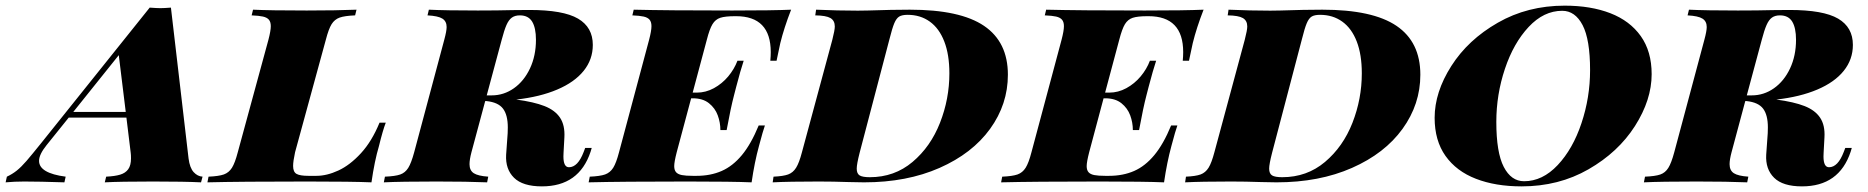

<svg xmlns="http://www.w3.org/2000/svg" viewBox="-116 -642 6578 676"><path d="M597.2 -20 591.8 0Q534.2 -2.9 422.9 -2.9Q307.1 -2.9 252.9 0L257.8 -20Q288.6 -21.5 307.1 -27.1Q325.7 -32.7 335.4 -46.1Q345.2 -59.6 345.2 -84.5Q345.2 -97.2 344.2 -104L329.1 -228H126L47.9 -130.9Q21.5 -98.1 21.5 -75.7Q21.5 -32.2 115.2 -20L110.8 0Q22 -2.9 -30.8 -2.9Q-64.9 -2.9 -96.2 0L-91.8 -20Q-72.8 -28.8 -57.1 -41.3Q-41.5 -53.7 -22.7 -75.4Q-3.9 -97.2 29.8 -139.2L411.1 -615.2Q436.5 -613.3 448.7 -613.3Q461.4 -613.3 485.8 -615.2L547.9 -84Q552.2 -50.8 565.9 -35.9Q579.6 -21 597.2 -20ZM302.2 -447.8 142.1 -248H326.7Z M1218.3 -127.9Q1202.6 -75.2 1191.9 0Q1124 -2.9 965.8 -2.9Q730 -2.9 614.3 0L618.2 -20Q654.3 -21.5 672.1 -27.8Q689.9 -34.2 700.7 -51.3Q711.4 -68.4 721.2 -106L829.1 -502Q837.4 -533.7 837.4 -549.8Q837.4 -564.9 830.6 -572.8Q823.7 -580.6 809.8 -583.7Q795.9 -586.9 770 -587.9L774.9 -607.9Q833.5 -605 963.9 -605Q1068.8 -605 1139.2 -607.9L1134.3 -587.9Q1097.7 -586.4 1079.8 -580.1Q1062 -573.7 1051.5 -556.9Q1041 -540 1031.2 -502L922.9 -106Q916 -74.2 916 -57.6Q916 -36.6 928 -29.8Q939.9 -22.9 970.2 -22.9H998Q1034.7 -22.9 1075.4 -41.7Q1116.2 -60.5 1154.8 -102.5Q1193.4 -144.5 1220.2 -210H1242.2Q1231.9 -183.6 1218.3 -127.9Z M1967.3 -121.1 1963.4 -107.9Q1922.9 14.2 1792 14.2Q1724.6 14.2 1693.8 -16.1Q1663.1 -46.4 1666 -97.2L1671.4 -172.9Q1671.9 -180.2 1671.9 -193.4Q1671.9 -237.3 1655 -259.5Q1638.2 -281.7 1597.2 -286.1H1592.3L1543.9 -106Q1537.1 -80.1 1537.1 -64Q1537.1 -42 1552 -32.2Q1566.9 -22.5 1603 -20L1599.1 0Q1530.3 -2.9 1421.4 -2.9Q1295.4 -2.9 1235.4 0L1239.3 -20Q1275.4 -21.5 1293 -27.6Q1310.5 -33.7 1321.3 -50.8Q1332 -67.9 1342.3 -106L1448.2 -502Q1456.5 -532.7 1456.5 -546.9Q1456.5 -566.9 1441.7 -576.4Q1426.8 -585.9 1389.2 -587.9L1394 -607.9Q1452.6 -605 1566.4 -605Q1636.2 -605 1689 -606.4L1748 -606.9Q1867.2 -606.9 1919.2 -576.4Q1971.2 -545.9 1971.2 -483.9Q1971.2 -432.6 1939 -392.6Q1906.7 -352.5 1845.9 -326.7Q1785.2 -300.8 1701.7 -291.5Q1763.7 -283.2 1801 -268.6Q1838.4 -253.9 1856 -227.3Q1873.5 -200.7 1871.1 -158.2L1868.2 -105Q1867.7 -100.1 1867.7 -91.3Q1867.7 -53.2 1887.2 -53.2Q1918.5 -53.2 1939 -106.9L1944.3 -121.1ZM1650.4 -502 1597.7 -306.2H1615.2Q1657.7 -306.2 1693.4 -331.3Q1729 -356.4 1750 -401.1Q1771 -445.8 1771 -502Q1771 -543.9 1757.6 -565.9Q1744.1 -587.9 1714.4 -587.9Q1697.3 -587.9 1686.3 -580.1Q1675.3 -572.3 1667.2 -554Q1659.2 -535.6 1650.4 -502Z M2669.4 -607.9Q2644.5 -543.9 2631.3 -490.2Q2627.4 -474.1 2622.1 -446.8L2618.2 -428.2H2596.2Q2597.7 -444.3 2597.7 -458.5Q2597.7 -585 2475.6 -585H2472.2Q2437 -585 2419.9 -579.3Q2402.8 -573.7 2392.6 -556.9Q2382.3 -540 2372.6 -502L2322.8 -315.9H2337.4Q2368.7 -315.9 2397.5 -331.5Q2426.3 -347.2 2447.8 -372.8Q2469.2 -398.4 2480.5 -428.2H2502.4Q2491.2 -394.5 2476.1 -336.4L2468.3 -306.2Q2457 -263.7 2442.4 -184.1H2420.4Q2420.4 -210.4 2411.1 -235.8Q2401.9 -261.2 2380.1 -278.6Q2358.4 -295.9 2323.2 -295.9H2317.4L2266.6 -106Q2257.8 -71.8 2257.8 -57.1Q2257.8 -43 2264.4 -35.6Q2271 -28.3 2284.7 -25.6Q2298.3 -22.9 2323.2 -22.9H2336.4Q2385.7 -22.9 2424.8 -40Q2463.9 -57.1 2496.1 -95.9Q2528.3 -134.8 2555.2 -200.2H2577.1Q2570.8 -183.1 2556.2 -127.9Q2540.5 -70.8 2530.3 0Q2462.4 -2.9 2304.2 -2.9Q2072.3 -2.9 1956.5 0L1960.4 -20Q1996.6 -21.5 2014.4 -27.8Q2032.2 -34.2 2043 -51.3Q2053.7 -68.4 2063.5 -106L2169.4 -502Q2177.7 -533.7 2177.7 -549.8Q2177.7 -564.9 2170.9 -572.8Q2164.1 -580.6 2150.1 -583.7Q2136.2 -586.9 2110.4 -587.9L2115.2 -607.9Q2230.5 -605 2462.4 -605Q2606.4 -605 2669.4 -607.9Z M2926.3 0Q2912.1 0 2872.1 -1Q2817.4 -2.9 2766.6 -2.9Q2661.6 -2.9 2604.5 0L2607.4 -20Q2641.6 -21.5 2658.9 -27.8Q2676.3 -34.2 2687 -51.5Q2697.8 -68.8 2707.5 -106L2814.5 -502Q2823.2 -536.1 2823.2 -548.8Q2823.2 -569.3 2807.9 -578.4Q2792.5 -587.4 2754.4 -587.9L2757.3 -607.9Q2833.5 -604.5 2904.3 -604.5L2939.5 -605Q3025.9 -607.9 3087.4 -607.9Q3264.6 -607.9 3348.6 -551Q3432.6 -494.1 3432.6 -378.9Q3432.6 -274.9 3369.9 -188.2Q3307.1 -101.6 3191.9 -50.8Q3076.7 0 2926.3 0ZM3226.6 -383.8Q3226.6 -449.7 3208.7 -495.8Q3190.9 -542 3157.7 -565.9Q3124.5 -589.8 3079.6 -589.8Q3060.1 -589.8 3050 -583.7Q3040 -577.6 3032.7 -560.3Q3025.4 -543 3015.6 -503.9L2910.6 -104Q2900.4 -64 2900.4 -48.3Q2900.4 -30.8 2910.6 -24.4Q2920.9 -18.1 2946.3 -18.1Q3033.2 -18.1 3096.9 -71.8Q3160.6 -125.5 3193.6 -209.7Q3226.6 -293.9 3226.6 -383.8Z M4121.6 -607.9Q4096.7 -543.9 4083.5 -490.2Q4079.6 -474.1 4074.2 -446.8L4070.3 -428.2H4048.3Q4049.8 -444.3 4049.8 -458.5Q4049.8 -585 3927.7 -585H3924.3Q3889.2 -585 3872.1 -579.3Q3855 -573.7 3844.7 -556.9Q3834.5 -540 3824.7 -502L3774.9 -315.9H3789.6Q3820.8 -315.9 3849.6 -331.5Q3878.4 -347.2 3899.9 -372.8Q3921.4 -398.4 3932.6 -428.2H3954.6Q3943.4 -394.5 3928.2 -336.4L3920.4 -306.2Q3909.2 -263.7 3894.5 -184.1H3872.6Q3872.6 -210.4 3863.3 -235.8Q3854 -261.2 3832.3 -278.6Q3810.5 -295.9 3775.4 -295.9H3769.5L3718.8 -106Q3710 -71.8 3710 -57.1Q3710 -43 3716.6 -35.6Q3723.1 -28.3 3736.8 -25.6Q3750.5 -22.9 3775.4 -22.9H3788.6Q3837.9 -22.9 3877 -40Q3916 -57.1 3948.2 -95.9Q3980.5 -134.8 4007.3 -200.2H4029.3Q4022.9 -183.1 4008.3 -127.9Q3992.7 -70.8 3982.4 0Q3914.6 -2.9 3756.3 -2.9Q3524.4 -2.9 3408.7 0L3412.6 -20Q3448.7 -21.5 3466.6 -27.8Q3484.4 -34.2 3495.1 -51.3Q3505.9 -68.4 3515.6 -106L3621.6 -502Q3629.9 -533.7 3629.9 -549.8Q3629.9 -564.9 3623 -572.8Q3616.2 -580.6 3602.3 -583.7Q3588.4 -586.9 3562.5 -587.9L3567.4 -607.9Q3682.6 -605 3914.6 -605Q4058.6 -605 4121.6 -607.9Z M4378.4 0Q4364.3 0 4324.2 -1Q4269.5 -2.9 4218.8 -2.9Q4113.8 -2.9 4056.6 0L4059.6 -20Q4093.8 -21.5 4111.1 -27.8Q4128.4 -34.2 4139.2 -51.5Q4149.9 -68.8 4159.7 -106L4266.6 -502Q4275.4 -536.1 4275.4 -548.8Q4275.4 -569.3 4260 -578.4Q4244.6 -587.4 4206.5 -587.9L4209.5 -607.9Q4285.6 -604.5 4356.4 -604.5L4391.6 -605Q4478 -607.9 4539.6 -607.9Q4716.8 -607.9 4800.8 -551Q4884.8 -494.1 4884.8 -378.9Q4884.8 -274.9 4822 -188.2Q4759.3 -101.6 4644 -50.8Q4528.8 0 4378.4 0ZM4678.7 -383.8Q4678.7 -449.7 4660.9 -495.8Q4643.1 -542 4609.9 -565.9Q4576.7 -589.8 4531.7 -589.8Q4512.2 -589.8 4502.2 -583.7Q4492.2 -577.6 4484.9 -560.3Q4477.5 -543 4467.8 -503.9L4362.8 -104Q4352.5 -64 4352.5 -48.3Q4352.5 -30.8 4362.8 -24.4Q4373 -18.1 4398.4 -18.1Q4485.4 -18.1 4549.1 -71.8Q4612.8 -125.5 4645.8 -209.7Q4678.7 -293.9 4678.7 -383.8Z M4935.1 -227.1Q4935.1 -317.4 4993.9 -409.7Q5052.7 -502 5157.5 -562Q5262.2 -622.1 5393.1 -622.1Q5484.9 -622.1 5553.7 -595.5Q5622.6 -568.8 5660.9 -514.9Q5699.2 -460.9 5699.2 -380.9Q5699.2 -290.5 5640.4 -198.2Q5581.5 -106 5476.8 -45.9Q5372.1 14.2 5241.2 14.2Q5149.4 14.2 5080.6 -12.5Q5011.7 -39.1 4973.4 -93Q4935.1 -147 4935.1 -227.1ZM5152.3 -212.9Q5152.3 -105 5178.5 -54.4Q5204.6 -3.9 5250 -3.9Q5314.9 -3.9 5368.4 -60.8Q5421.9 -117.7 5452.1 -208.3Q5482.4 -298.8 5482.4 -395Q5482.4 -502.9 5456.1 -553.5Q5429.7 -604 5384.3 -604Q5319.3 -604 5266.1 -547.1Q5212.9 -490.2 5182.6 -399.7Q5152.3 -309.1 5152.3 -212.9Z M6403.8 -121.1 6399.9 -107.9Q6359.4 14.2 6228.5 14.2Q6161.1 14.2 6130.4 -16.1Q6099.6 -46.4 6102.5 -97.2L6107.9 -172.9Q6108.4 -180.2 6108.4 -193.4Q6108.4 -237.3 6091.6 -259.5Q6074.7 -281.7 6033.7 -286.1H6028.8L5980.5 -106Q5973.6 -80.1 5973.6 -64Q5973.6 -42 5988.5 -32.2Q6003.4 -22.5 6039.6 -20L6035.6 0Q5966.8 -2.9 5857.9 -2.9Q5731.9 -2.9 5671.9 0L5675.8 -20Q5711.9 -21.5 5729.5 -27.6Q5747.1 -33.7 5757.8 -50.8Q5768.6 -67.9 5778.8 -106L5884.8 -502Q5893.1 -532.7 5893.1 -546.9Q5893.1 -566.9 5878.2 -576.4Q5863.3 -585.9 5825.7 -587.9L5830.6 -607.9Q5889.2 -605 6002.9 -605Q6072.8 -605 6125.5 -606.4L6184.6 -606.9Q6303.7 -606.9 6355.7 -576.4Q6407.7 -545.9 6407.7 -483.9Q6407.7 -432.6 6375.5 -392.6Q6343.3 -352.5 6282.5 -326.7Q6221.7 -300.8 6138.2 -291.5Q6200.2 -283.2 6237.5 -268.6Q6274.9 -253.9 6292.5 -227.3Q6310.1 -200.7 6307.6 -158.2L6304.7 -105Q6304.2 -100.1 6304.2 -91.3Q6304.2 -53.2 6323.7 -53.2Q6355 -53.2 6375.5 -106.9L6380.9 -121.1ZM6086.9 -502 6034.2 -306.2H6051.8Q6094.2 -306.2 6129.9 -331.3Q6165.5 -356.4 6186.5 -401.1Q6207.5 -445.8 6207.5 -502Q6207.5 -543.9 6194.1 -565.9Q6180.7 -587.9 6150.9 -587.9Q6133.8 -587.9 6122.8 -580.1Q6111.8 -572.3 6103.8 -554Q6095.7 -535.6 6086.9 -502Z"/></svg>

Font: TypoPRO Playfair Display SC
Style: Italic
Weight: 900
Italic angle: -14°
Designer: Claus Eggers Sørensen
Foundry: Claus Eggers Sørensen
Version: Version 1.004;PS 001.004;hotconv 1.0.70;makeotf.lib2.5.58329